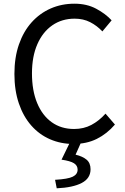

<svg xmlns="http://www.w3.org/2000/svg" viewBox="-20 -766 678 1039"><path d="M377 13Q309 13 250.5 -12.5Q192 -38 149 -87Q106 -136 82 -206.5Q58 -277 58 -366Q58 -455 82.5 -525.5Q107 -596 151 -645Q195 -694 254 -720Q313 -746 383 -746Q450 -746 501 -718.5Q552 -691 584 -656L534 -596Q505 -627 468 -646Q431 -665 384 -665Q315 -665 263 -629Q211 -593 182 -526.5Q153 -460 153 -369Q153 -276 181 -208.5Q209 -141 260 -104.5Q311 -68 381 -68Q433 -68 474.5 -90Q516 -112 551 -151L602 -92Q559 -42 504 -14.5Q449 13 377 13ZM287 253 278 207Q348 203 374 190Q400 177 400 152Q400 130 380.5 117.5Q361 105 313 98L362 -3H422L389 71Q427 80 448.5 98Q470 116 470 150Q470 199 422.5 224Q375 249 287 253Z"/></svg>

Font: Noto Sans HK
Style: Regular
Weight: 400
Designer: Ryoko NISHIZUKA 西塚涼子 (kana, bopomofo & ideographs); Paul D. Hunt (Latin, Greek & Cyrillic); Sandoll Communications 산돌커뮤니
Foundry: Adobe
Version: Version 2.004-H2;hotconv 1.0.118;makeotfexe 2.5.65603